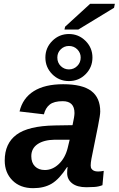

<svg xmlns="http://www.w3.org/2000/svg" viewBox="-20 -982 625 1012"><path d="M435.5 4.9Q386.7 4.9 360.4 -15.6Q334 -36.1 334 -69.8Q334 -87.9 336.4 -101.1H333.5Q292.5 -37.6 252.4 -13.9Q212.4 9.8 154.8 9.8Q86.4 9.8 45.7 -31Q4.9 -71.8 4.9 -135.7Q4.9 -226.1 67.1 -272.2Q129.4 -318.4 269 -320.8L362.3 -322.3Q372.6 -368.7 372.6 -386.2Q372.6 -448.7 310.5 -448.7Q264.6 -448.7 242.2 -430.9Q219.7 -413.1 211.4 -379.4L83 -394.5Q99.6 -464.8 158 -501.5Q216.3 -538.1 313 -538.1Q414.1 -538.1 461.2 -502.4Q508.3 -466.8 508.3 -394Q508.3 -376 496.6 -317.4L461.9 -145Q458 -123 458 -109.9Q458 -98.1 462.9 -91.8Q467.8 -85.4 474.1 -82.5Q480.5 -79.6 486.8 -78.9Q493.2 -78.1 496.6 -78.1Q511.2 -78.1 526.9 -81.5L520 -5.9Q499.5 2 478.5 3.4Q457.5 4.9 435.5 4.9ZM347.2 -245.6H268.1Q210.9 -244.6 178 -222.2Q145 -199.7 145 -158.7Q145 -124.5 164.3 -105.2Q183.6 -85.9 216.3 -85.9Q256.8 -85.9 290 -117.4Q323.2 -148.9 336.4 -200.7ZM467.3 -678.7Q467.3 -627.4 431.4 -591.1Q395.5 -554.7 343.3 -554.7Q291 -554.7 255.1 -591.1Q219.2 -627.4 219.2 -678.7Q219.2 -730 255.6 -766.4Q292 -802.7 343.3 -802.7Q394.5 -802.7 430.9 -766.4Q467.3 -730 467.3 -678.7ZM405.3 -678.7Q405.3 -703.6 387.5 -721.7Q369.6 -739.7 343.3 -739.7Q318.4 -739.7 300.3 -722.2Q282.2 -704.6 282.2 -678.7Q282.2 -651.4 300.3 -633.8Q318.4 -616.2 343.3 -616.2Q369.1 -616.2 387.2 -634.3Q405.3 -652.3 405.3 -678.7ZM319.8 -826.2 323.2 -841.3 455.1 -961.9H585.4L581.1 -940.9L392.6 -826.2Z"/></svg>

Font: Liberation Sans
Style: Bold Italic
Weight: 700
Italic angle: -12°
Designer: Steve Matteson
Foundry: Ascender Corporation
Version: Version 2.1.5